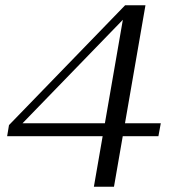

<svg xmlns="http://www.w3.org/2000/svg" viewBox="-20 -629 660 726"><path d="M7 -114 14 -156 453 -609H493L485 -596L41 -138L42 -163H588L579 -114ZM411 77H335L449 -580L473 -609H530Z"/></svg>

Font: Roboto Serif 120pt Expanded Light
Style: Italic
Weight: 300
Width: 7
Italic angle: -10°
Designer: Greg Gazdowicz
Foundry: Commercial Type
Version: Version 1.008